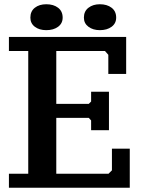

<svg xmlns="http://www.w3.org/2000/svg" viewBox="-20 -879 685 904"><path d="M574 -705V-531H490V-621L474 -639H245V-390H398L409 -401V-447H493V-266H409V-312L398 -324H245V-61H491L507 -77V-179H591V5H22V-61H113V-639H22V-705ZM123 -796Q123 -826 144 -842.5Q165 -859 198 -859Q232 -859 253.5 -842.5Q275 -826 275 -796Q275 -769 253.5 -753Q232 -737 198 -737Q165 -737 144 -753Q123 -769 123 -796ZM375 -796Q375 -826 396.5 -842.5Q418 -859 450 -859Q484 -859 505.5 -842.5Q527 -826 527 -796Q527 -769 505.5 -753Q484 -737 450 -737Q418 -737 396.5 -753Q375 -769 375 -796Z"/></svg>

Font: PT Serif Caption
Style: Semibold
Weight: 600
Designer: A.Korolkova, O.Umpeleva, V.Yefimov
Foundry: ParaType Ltd
Version: Version 1.00;May 2, 2020;FontCreator 12.0.0.2544 64-bit